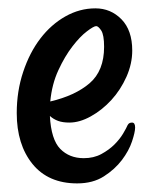

<svg xmlns="http://www.w3.org/2000/svg" viewBox="-20 -422 364 453"><path d="M162.1 10.7Q93.8 10.7 56.6 -35.2Q19.5 -81.1 19.5 -155.3Q19.5 -207 34.7 -252.4Q49.8 -297.9 75.2 -331.1Q100.6 -364.3 134.3 -383.3Q168 -402.3 205.1 -402.3Q241.2 -402.3 266.6 -376.5Q292 -350.6 292 -302.7Q292 -271.5 278.3 -240.7Q264.6 -210 242.7 -186Q220.7 -162.1 194.3 -147.5Q168 -132.8 143.6 -132.8Q127.9 -132.8 117.2 -136.7Q106.4 -140.6 97.7 -148.4Q100.6 -92.8 122.1 -70.8Q143.6 -48.8 177.7 -48.8Q201.2 -48.8 219.2 -58.6Q237.3 -68.4 250 -81.1Q262.7 -93.8 270.5 -106.9Q278.3 -120.1 281.2 -127Q284.2 -132.8 291.5 -132.8Q298.8 -132.8 298.8 -121.1Q298.8 -110.4 291.5 -88.4Q284.2 -66.4 267.6 -44.4Q251 -22.5 225.1 -5.9Q199.2 10.7 162.1 10.7ZM207 -360.4Q201.2 -360.4 185.1 -348.1Q168.9 -335.9 150.9 -312.5Q132.8 -289.1 117.7 -256.3Q102.5 -223.6 98.6 -182.6Q157.2 -196.3 191.4 -225.6Q225.6 -254.9 225.6 -311.5Q225.6 -339.8 218.8 -350.1Q211.9 -360.4 207 -360.4Z"/></svg>

Font: Rancho
Style: Regular
Weight: 400
Designer: Font Diner, Inc
Foundry: Font Diner, Inc
Version: Version 1.000